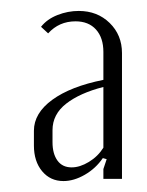

<svg xmlns="http://www.w3.org/2000/svg" viewBox="-20 -726 269 351"><path d="M42 -460V-487Q42 -519 75.5 -543.5Q109 -568 169 -580V-631Q169 -657 155.5 -672Q142 -687 118 -687Q88 -687 68 -665L55 -677Q66 -691 85 -698.5Q104 -706 124 -706Q158 -706 180.5 -684Q203 -662 203 -629V-399H169V-417L175 -435L168 -437Q155 -418 135 -406.5Q115 -395 96 -395Q72 -395 57 -413Q42 -431 42 -460ZM169 -456V-567Q126 -556 101 -536.5Q76 -517 76 -488V-466Q76 -445 85 -432.5Q94 -420 111 -420Q126 -420 142.5 -430Q159 -440 169 -456Z"/></svg>

Font: Moniqa Paragraph
Style: Regular
Weight: 400
Designer: Rajesh Rajput
Foundry: Rajesh Rajput
Version: Version 1.000